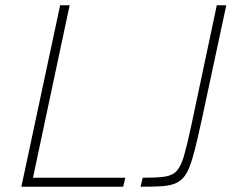

<svg xmlns="http://www.w3.org/2000/svg" viewBox="-20 -708 900 728"><path d="M61 0 208 -688H244L105 -34H455L447 0ZM513 0 521 -34Q573 -34 603 -38Q633 -42 649.5 -59.5Q666 -77 677.5 -116.5Q689 -156 704 -226L802 -688H838L743 -245Q730 -185 719.5 -143.5Q709 -102 698.5 -75Q688 -48 673.5 -32.5Q659 -17 638 -10Q617 -3 586.5 -1.5Q556 0 513 0Z"/></svg>

Font: Saira Thin Thin
Style: Italic
Weight: 250
Italic angle: -12°
Version: Version 1.101